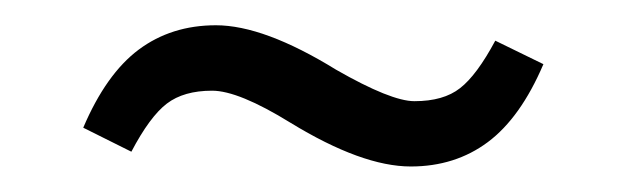

<svg xmlns="http://www.w3.org/2000/svg" viewBox="-20 -416 496 152"><path d="M305.2 -284.2Q266.6 -284.2 210 -318.8Q168.9 -344.2 147.9 -344.2Q125.5 -344.2 112.1 -334Q98.6 -323.7 84 -295.9L45.9 -314.9Q64 -357.4 89.8 -376.7Q115.7 -396 150.9 -396Q189 -396 246.1 -360.8Q289.6 -335.9 308.1 -335.9Q331.1 -335.9 344.2 -346.2Q357.4 -356.4 372.1 -383.8L410.2 -365.2Q392.1 -322.8 366.2 -303.5Q340.3 -284.2 305.2 -284.2Z"/></svg>

Font: Margherita Semibold
Style: Regular
Weight: 600
Designer: James Puckett
Foundry: Dunwich Type Founders
Version: Version 1.008;hotconv 1.0.109;makeotfexe 2.5.65596